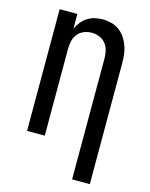

<svg xmlns="http://www.w3.org/2000/svg" viewBox="-137 -829 874 1120"><g transform="rotate(15 300.0 -269.0)"><path d="M410 205V-525Q410 -549 404.5 -572.5Q399 -596 384 -614.5Q369 -633 346.5 -642Q324 -651 300 -651Q276 -651 253.5 -642Q231 -633 216 -614.5Q201 -596 195.5 -572.5Q190 -549 190 -525V0H83V-735H190V-646Q200 -668 215 -687Q230 -706 250.5 -719Q271 -732 295 -737.5Q319 -743 343 -743Q369 -743 395 -736Q421 -729 442 -713.5Q463 -698 478 -676Q493 -654 502 -629Q511 -604 514 -577.5Q517 -551 517 -525V205Z"/></g></svg>

Font: Iosevka Curly SmBdEx
Style: Regular
Weight: 600
Width: 7
Monospace: yes
Designer: Belleve Invis
Foundry: Belleve Invis
Version: Version 11.1.0; ttfautohint (v1.8.3)